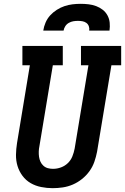

<svg xmlns="http://www.w3.org/2000/svg" viewBox="-20 -975 653 1003"><path d="M255 8Q225 8 195 2Q165 -4 140 -18.5Q115 -33 97.5 -56.5Q80 -80 71.5 -108Q63 -136 63.5 -166.5Q64 -197 69 -228L136 -634H97V-735H308V-634H256L186 -212Q183 -198 182.5 -183.5Q182 -169 184 -155.5Q186 -142 191.5 -130Q197 -118 207 -109Q217 -100 230 -96.5Q243 -93 257 -93Q278 -93 298.5 -100.5Q319 -108 334.5 -123Q350 -138 358 -158Q366 -178 370 -199L442 -634H403V-735H613V-634H562L487 -182Q482 -156 473 -130Q464 -104 447.5 -81Q431 -58 408.5 -40Q386 -22 360.5 -11Q335 0 308 4Q281 8 255 8ZM206 -815Q209 -836 218 -857Q227 -878 242 -894.5Q257 -911 276.5 -923.5Q296 -936 317 -943Q338 -950 359 -952.5Q380 -955 402 -955Q423 -955 443.5 -952.5Q464 -950 482.5 -943Q501 -936 516.5 -924Q532 -912 541.5 -894.5Q551 -877 553 -856.5Q555 -836 552 -815H446Q448 -827 444 -838Q440 -849 431 -855.5Q422 -862 410.5 -864Q399 -866 387 -866Q375 -866 363 -864Q351 -862 339.5 -855.5Q328 -849 321 -838Q314 -827 312 -815Z"/></svg>

Font: Iosevka Curly Slab ExObl
Style: Bold
Weight: 700
Width: 7
Italic angle: -9°
Monospace: yes
Designer: Belleve Invis
Foundry: Belleve Invis
Version: Version 11.0.0; ttfautohint (v1.8.3)